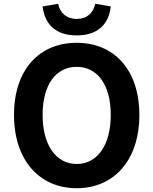

<svg xmlns="http://www.w3.org/2000/svg" viewBox="-20 -980 810 1014"><path d="M385 14C581 14 716 -133 716 -373C716 -613 581 -754 385 -754C189 -754 54 -614 54 -373C54 -133 189 14 385 14ZM385 -114C275 -114 205 -215 205 -373C205 -532 275 -627 385 -627C495 -627 565 -532 565 -373C565 -215 495 -114 385 -114ZM385 -793C495 -793 555 -851 565 -946L483 -960C473 -912 440 -880 385 -880C331 -880 297 -912 287 -960L205 -946C216 -851 275 -793 385 -793Z"/></svg>

Font: Noto Sans T Chinese Bold
Style: Bold
Weight: 700
Designer: Ryoko NISHIZUKA (kana & ideographs); Paul D. Hunt (Latin, Greek & Cyrillic); Wenlong ZHANG (bopomofo); Sandoll Communica
Foundry: Adobe Systems Incorporated
Version: Version 1.000;PS 1;hotconv 1.0.78;makeotf.lib2.5.61930